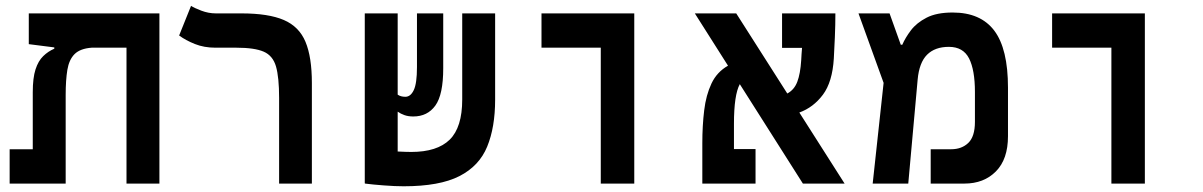

<svg xmlns="http://www.w3.org/2000/svg" viewBox="-20 -632 4142 661"><path d="M528.8 0H415.5V-467.8H295.4Q255.9 -464.8 236.8 -445.8Q217.8 -426.8 211.9 -391.6Q206.1 -356.4 206.1 -305.2V0H13.2V-118.2H92.8V-314.5Q92.8 -363.8 102.3 -393.1Q111.8 -422.4 128.7 -438.7Q145.5 -455.1 167 -464.4V-468.8L79.1 -480V-585.9H528.8Z M1053.7 -346.2V0H940.9V-294.9Q940.9 -365.7 930.2 -403.1Q919.4 -440.4 887.9 -454.1Q856.4 -467.8 793.9 -467.8H721.7Q682.6 -467.8 650.9 -480.5Q619.1 -493.2 596.7 -509.8L637.7 -611.8Q648.9 -604.5 673.3 -595.2Q697.8 -585.9 723.1 -585.9H811Q904.3 -585.9 957 -563.2Q1009.8 -540.5 1031.7 -488Q1053.7 -435.5 1053.7 -346.2Z M1369.6 9.3Q1339.8 9.3 1301.3 6.3Q1262.7 3.4 1236.8 0V-0.5H1235.8V-585.9H1349.1V-306.2Q1359.4 -298.8 1375.5 -298.8Q1393.6 -298.8 1404.5 -321.8Q1415.5 -344.7 1415.5 -400.9V-585.9H1505.9V-397Q1505.9 -306.2 1478.8 -268.6Q1451.7 -231 1402.8 -231Q1385.7 -231 1372.6 -235.6Q1359.4 -240.2 1349.1 -247.6V-110.4Q1379.4 -108.9 1396 -108.9Q1484.9 -108.9 1528.1 -151.1Q1571.3 -193.4 1571.3 -289.6V-585.9H1684.6V-289.1Q1684.6 -193.8 1657.2 -127.2Q1629.9 -60.5 1561.5 -25.6Q1493.2 9.3 1369.6 9.3Z M2048.3 0V-467.8H1844.2V-585.9H2163.6V0Z M2744.1 0 2526.9 -342.3Q2506.8 -305.2 2506.8 -205.6V-118.7H2581.1V0H2397.9V-139.2Q2397.9 -199.2 2404.3 -252Q2410.6 -304.7 2429.4 -344.5Q2448.2 -384.3 2486.3 -405.8L2372.1 -585.9H2514.6L2690.4 -310.1Q2714.4 -322.8 2724.9 -350.6Q2735.4 -378.4 2738.3 -424.3Q2738.8 -434.6 2739.5 -445.6Q2740.2 -456.5 2741.2 -467.3H2672.4V-585.9H2856Q2856 -547.4 2854.2 -504.4Q2852.5 -461.4 2850.6 -430.7Q2845.7 -349.6 2813 -305.9Q2780.3 -262.2 2731.9 -244.6L2887.7 0Z M2984.4 0 3022 -346.7 2935.5 -585.9H3042.5L3081.1 -478H3086.4Q3096.7 -502 3116 -527.6Q3135.3 -553.2 3169.7 -571Q3204.1 -588.9 3259.8 -588.9Q3356 -588.9 3403.1 -526.4Q3450.2 -463.9 3450.2 -330.1V-163.1Q3450.2 -84 3408.7 -42Q3367.2 0 3300.3 0H3184.1V-118.2H3254.4Q3291 -118.2 3313.7 -140.1Q3336.4 -162.1 3336.4 -212.4V-315.4Q3336.4 -391.1 3316.2 -430.9Q3295.9 -470.7 3246.6 -470.7Q3198.7 -470.7 3171.6 -443.6Q3144.5 -416.5 3139.2 -357.9L3106.9 0Z M3806.2 0V-467.8H3602.1V-585.9H3921.4V0Z"/></svg>

Font: Cascadia Mono NF SemiBold
Style: Regular
Weight: 600
Monospace: yes
Designer: Aaron Bell
Foundry: Saja Typeworks
Version: Version 2404.023; ttfautohint (v1.8.4)